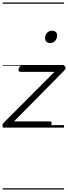

<svg xmlns="http://www.w3.org/2000/svg" viewBox="-22 -1030 548 1550"><path d="M16 0Q-1 0 -1.5 -14Q-2 -28 7 -38L418 -450H141Q133 -450 129.5 -456Q126 -462 129 -475Q133 -487 139.5 -493.5Q146 -500 154 -500H489Q500 -500 504 -493.5Q508 -487 506.5 -478Q505 -469 497 -461L91 -50H382Q391 -50 393.5 -44Q396 -38 393 -23Q390 -12 384 -6Q378 0 368 0ZM383 -683Q365 -683 353.5 -692.5Q342 -702 342 -721Q342 -745 356.5 -763.5Q371 -782 398 -782Q416 -782 427.5 -772.5Q439 -763 439 -744Q439 -721 424.5 -702Q410 -683 383 -683ZM0 490H495V500H0ZM0 -20H495V0H0ZM0 -505H495V-500H0ZM0 -1010H495V-1000H0Z"/></svg>

Font: Playwrite AU NSW Guides
Style: Regular
Weight: 400
Designer: Veronika Burian, José Scaglione
Foundry: TypeTogether
Version: Version 1.003